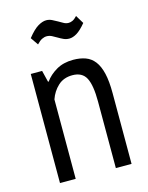

<svg xmlns="http://www.w3.org/2000/svg" viewBox="-109 -781 657 850"><g transform="rotate(-15 219.5 -356.0)"><path d="M315 0V-305Q315 -380 297.5 -413.5Q280 -447 235 -447Q195 -447 169 -423Q143 -399 131 -364V0H59V-500H111L124 -447H127Q146 -474 178.5 -493Q211 -512 256 -512Q288 -512 312.5 -503Q337 -494 353.5 -472.5Q370 -451 378.5 -415Q387 -379 387 -324V0ZM100 -653Q127 -687 148 -699.5Q169 -712 186 -712Q200 -712 212 -706Q224 -700 235.5 -693.5Q247 -687 257.5 -681Q268 -675 280 -675Q289 -675 298.5 -679.5Q308 -684 319 -696L342 -658Q318 -629 299.5 -618Q281 -607 265 -607Q251 -607 239 -612.5Q227 -618 215.5 -625Q204 -632 193 -637.5Q182 -643 170 -643Q159 -643 148 -637.5Q137 -632 124 -618Z"/></g></svg>

Font: PT Sans Narrow
Style: Regular
Weight: 400
Width: 3
Designer: A.Korolkova, O.Umpeleva, V.Yefimov
Foundry: ParaType Ltd
Version: Version 2.003W OFL